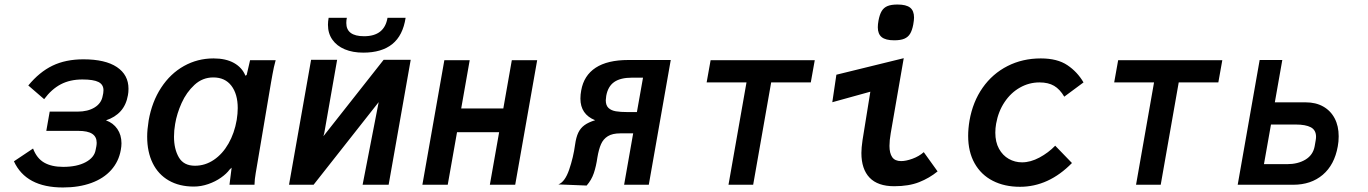

<svg xmlns="http://www.w3.org/2000/svg" viewBox="-20 -816 6040 848"><path d="M41.5 -103.5 126 -160Q142.5 -116.5 175.2 -97.8Q208 -79 259 -79Q320 -79 358.5 -99.8Q397 -120.5 402.5 -154.5L405.5 -169.5Q407 -178 407 -185.5Q407 -212 387.2 -225Q367.5 -238 325.5 -238H184.5L199.5 -323H322.5Q368 -323 398 -341.5Q428 -360 433.5 -392.5L436 -404.5Q437 -409 437 -417.5Q437 -442.5 415 -453.8Q393 -465 344 -465Q289 -465 248.2 -443.5Q207.5 -422 175 -378L105 -438.5Q154 -498 212 -526Q270 -554 348.5 -554Q445 -554 496.2 -519.8Q547.5 -485.5 547.5 -424Q547.5 -408 545 -395.5Q537.5 -352.5 512.8 -325Q488 -297.5 448 -284.5Q480 -273 498.2 -246.5Q516.5 -220 516.5 -183Q516.5 -169.5 513.5 -153.5Q504.5 -102.5 471 -65Q437.5 -27.5 383 -7.8Q328.5 12 258 12Q94.5 12 41.5 -103.5Z M630 -212.5Q630 -243 636.5 -283.5Q651 -366.5 691.8 -428.8Q732.5 -491 792.5 -524.5Q852.5 -558 923 -558Q977.5 -558 1013.5 -537.8Q1049.5 -517.5 1064 -481.5L1069.5 -485L1084.5 -550H1197.5Q1189 -519.5 1183.5 -487.8Q1178 -456 1177 -451.5L1112 -66.5L1109.5 -52Q1104.5 -24 1104 0H993.5Q998.5 -43 1001.5 -63L1003 -75.5L994 -67Q981 -49 956.2 -31.5Q931.5 -14 899.8 -3Q868 8 836 8Q772 8 725.5 -18.8Q679 -45.5 654.5 -95.2Q630 -145 630 -212.5ZM1025.5 -286.5Q1030 -314.5 1030 -338.5Q1030 -400.5 1002 -437.2Q974 -474 922 -474Q874.5 -474 839 -441.2Q803.5 -408.5 782.2 -361.2Q761 -314 753.5 -268.5Q748.5 -240 748.5 -212.5Q748.5 -157.5 770 -120.8Q791.5 -84 841 -84Q886 -84 924.5 -110Q963 -136 989.2 -182Q1015.5 -228 1025.5 -286.5Z M1354 -552H1469L1412.5 -230L1408.5 -214.5L1674.5 -552H1794L1696.5 0H1581.5L1652.5 -365L1365 0H1256.5ZM1428.5 -706.5Q1428.5 -721 1431.5 -737.5H1512Q1509.5 -727 1509.5 -714.5Q1509.5 -656 1588 -656Q1678 -656 1691.5 -737.5H1771.5Q1759.5 -659 1712.5 -621.2Q1665.5 -583.5 1584.5 -583.5Q1538 -583.5 1502.8 -598.2Q1467.5 -613 1448 -640.8Q1428.5 -668.5 1428.5 -706.5Z M1942.5 -550H2054.5L2017 -337H2203L2240.5 -550H2352.5L2255.5 0H2143.5L2184.5 -232H1998.5L1957.5 0H1845.5Z M2520 -177.5Q2524.5 -210 2534.2 -230.2Q2544 -250.5 2561.5 -263.2Q2579 -276 2608.5 -285Q2543.5 -311 2543.5 -380.5Q2543.5 -398.5 2547 -416.5Q2558.5 -482.5 2610.8 -516.8Q2663 -551 2755 -551H2942.5L2845.5 0H2736.5L2776.5 -227H2719.5Q2685 -227 2664.8 -214.5Q2644.5 -202 2634.5 -179.2Q2624.5 -156.5 2618.5 -120.5Q2613 -82 2602.8 -51.5Q2592.5 -21 2571 3.5L2446 -1.5Q2475 -12 2493.8 -66.8Q2512.5 -121.5 2520 -177.5ZM2793 -321 2820 -473H2771.5Q2720.5 -473 2692.8 -453.8Q2665 -434.5 2657.5 -392.5Q2655.5 -378.5 2655.5 -373Q2655.5 -350.5 2667.5 -339.2Q2679.5 -328 2699.8 -324.5Q2720 -321 2752.5 -321Z M3277 -452H3101L3118.5 -550H3578.5L3561 -452H3386L3306.5 0H3197.5Z M3784.5 -140.5Q3784.5 -163 3789.5 -197L3824 -411L3656 -364.5L3674 -486L3971.5 -559L3914 -227.5Q3908.5 -196 3908.5 -171.5Q3908.5 -139.5 3920.5 -122Q3932.5 -104.5 3960 -104.5Q3981.5 -104.5 4010.2 -115Q4039 -125.5 4060 -144L4121 -59Q4085 -29.5 4039.5 -11.5Q3994 6.5 3929.5 6.5Q3857 6.5 3820.8 -31.2Q3784.5 -69 3784.5 -140.5ZM3857 -695.5Q3857 -708.5 3860 -725Q3865 -752 3874.2 -767.2Q3883.5 -782.5 3899.8 -789.2Q3916 -796 3944 -796Q3982.5 -796 3999.8 -782.2Q4017 -768.5 4017 -738.5Q4017 -727.5 4013.5 -707.5Q4008.5 -681.5 3999.5 -666.8Q3990.5 -652 3974 -645Q3957.5 -638 3929.5 -638Q3891.5 -638 3874.2 -652Q3857 -666 3857 -695.5Z M4256 -216Q4256 -247.5 4262 -283.5Q4276.5 -366.5 4320 -428.5Q4363.5 -490.5 4429.8 -524.2Q4496 -558 4577 -558Q4650 -558 4694.2 -528.2Q4738.5 -498.5 4765.5 -452L4680.5 -389Q4661 -422 4635.5 -437Q4610 -452 4571 -452Q4525 -452 4484.8 -429.2Q4444.5 -406.5 4416.8 -365Q4389 -323.5 4379.5 -269.5Q4376 -250 4376 -230Q4376 -188.5 4392.2 -159Q4408.5 -129.5 4435.5 -114.2Q4462.5 -99 4494 -99Q4531.5 -99 4571 -120.2Q4610.5 -141.5 4640.5 -172.5L4714.5 -96Q4611.5 9 4485 9Q4416.5 9 4364.8 -17.5Q4313 -44 4284.5 -94.8Q4256 -145.5 4256 -216Z M5077 -452H4901L4918.5 -550H5378.5L5361 -452H5186L5106.5 0H4997.5Z M5543.5 -551H5643.5L5610.5 -364H5747Q5791.5 -364 5824.2 -345.5Q5857 -327 5874.8 -293.2Q5892.5 -259.5 5892.5 -214Q5892.5 -190 5888.5 -169.5Q5874 -88 5822.2 -44Q5770.5 0 5691.5 0H5446.5ZM5786.5 -170.5 5791 -196.5Q5792.5 -205 5792.5 -212Q5792.5 -241.5 5769.5 -253.8Q5746.5 -266 5703 -266H5593.5L5562.5 -91H5665Q5712.5 -91 5746 -111.2Q5779.5 -131.5 5786.5 -170.5Z"/></svg>

Font: JuliaMono BoldItalic
Style: Regular
Weight: 700
Italic angle: -9°
Monospace: yes
Designer: cormullion
Foundry: corm
Version: Version 0.049; ttfautohint (v1.8.4)